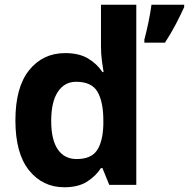

<svg xmlns="http://www.w3.org/2000/svg" viewBox="-20 -780 797 810"><path d="M251 10Q160 10 102.5 -61.5Q45 -133 45 -272Q45 -412 103 -484Q161 -556 255 -556Q314 -556 352 -533Q390 -510 412 -476H417Q414 -492 410 -522.5Q406 -553 406 -585V-760H555V0H441L412 -71H406Q384 -37 347 -13.5Q310 10 251 10ZM303 -109Q364 -109 389 -145.5Q414 -182 416 -255V-271Q416 -350 391.5 -392.5Q367 -435 301 -435Q252 -435 224 -392.5Q196 -350 196 -270Q196 -190 224 -149.5Q252 -109 303 -109ZM757 -760V-750Q742 -717 722 -678.5Q702 -640 676 -600H589V-613Q597 -642 606 -685Q615 -728 619 -760Z"/></svg>

Font: BC Sans
Style: Bold
Weight: 700
Designer: Monotype Design Team
Province of B.C.
Foundry: Monotype Imaging Inc.
Version: Version 2.000;GOOG;noto-source:20170915:90ef993387c0